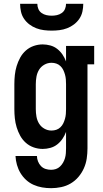

<svg xmlns="http://www.w3.org/2000/svg" viewBox="-20 -770 540 1003"><path d="M247 213Q223 213 200 209Q177 205 155.5 195.5Q134 186 116.5 170Q99 154 87 134Q75 114 68.5 91Q62 68 61 45H173Q173 59 178.5 73Q184 87 194 97.5Q204 108 218 112.5Q232 117 247 117Q260 117 272 113Q284 109 293.5 100Q303 91 309.5 79.5Q316 68 319.5 56Q323 44 324 31Q325 18 325 5V-81Q318 -62 306.5 -45Q295 -28 279 -15.5Q263 -3 243 2.5Q223 8 203 8Q179 8 156 0Q133 -8 115 -24Q97 -40 85.5 -61Q74 -82 67 -105Q60 -128 57.5 -152Q55 -176 55 -200V-330Q55 -354 57.5 -378Q60 -402 67 -425Q74 -448 85.5 -469Q97 -490 115 -506Q133 -522 156 -530Q179 -538 203 -538Q223 -538 243 -532.5Q263 -527 279 -514.5Q295 -502 306.5 -485Q318 -468 325 -449V-530H472V-434H437V5Q437 32 433 58.5Q429 85 418 109.5Q407 134 389.5 154.5Q372 175 349 188.5Q326 202 299.5 207.5Q273 213 247 213ZM249 -88Q262 -88 274 -92Q286 -96 295.5 -105Q305 -114 310.5 -125.5Q316 -137 319.5 -149.5Q323 -162 324 -174.5Q325 -187 325 -200V-330Q325 -343 324 -355.5Q323 -368 319.5 -380.5Q316 -393 310.5 -404.5Q305 -416 295.5 -425Q286 -434 274 -438Q262 -442 249 -442Q229 -442 211.5 -432Q194 -422 184 -405.5Q174 -389 170.5 -369.5Q167 -350 167 -330V-200Q167 -180 170.5 -160.5Q174 -141 184 -124.5Q194 -108 211.5 -98Q229 -88 249 -88ZM250 -610Q230 -610 209.5 -612.5Q189 -615 169.5 -622.5Q150 -630 133.5 -642.5Q117 -655 105.5 -672Q94 -689 89.5 -709.5Q85 -730 85 -750H175Q175 -736 180.5 -723Q186 -710 197.5 -702Q209 -694 222.5 -691Q236 -688 250 -688Q264 -688 277.5 -691Q291 -694 302.5 -702Q314 -710 319.5 -723Q325 -736 325 -750H415Q415 -730 410.5 -709.5Q406 -689 394.5 -672Q383 -655 366.5 -642.5Q350 -630 330.5 -622.5Q311 -615 290.5 -612.5Q270 -610 250 -610Z"/></svg>

Font: Iosevka Slab
Style: Bold
Weight: 700
Monospace: yes
Designer: Belleve Invis
Foundry: Belleve Invis
Version: Version 11.1.1; ttfautohint (v1.8.3)